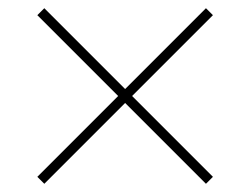

<svg xmlns="http://www.w3.org/2000/svg" viewBox="-20 -587 610 468"><path d="M482 -567 285 -370 88 -567 71 -550 268 -353 71 -156 88 -139 285 -336 482 -139 499 -156 302 -353 499 -550Z"/></svg>

Font: Noto Sans Syriac Eastern Thin
Style: Regular
Weight: 100
Designer: Patrick Giasson and the Monotype Design Team
Foundry: Monotype Imaging Inc.
Version: Version 3.001